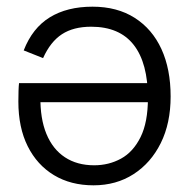

<svg xmlns="http://www.w3.org/2000/svg" viewBox="-20 -543 571 575"><path d="M260 12Q192 12 141.5 -18.5Q91 -49 63 -105Q35 -161 35 -239Q35 -256 35.5 -271Q36 -286 37 -294H444L443 -237H73L101 -255Q100 -188 119 -142Q138 -96 174.5 -72Q211 -48 262 -48Q306 -48 342.5 -68Q379 -88 401 -132.5Q423 -177 423 -249Q423 -354 380.5 -408.5Q338 -463 253 -463Q200 -463 165.5 -440.5Q131 -418 109 -369L51 -392Q77 -459 129 -491Q181 -523 257 -523Q331 -523 383.5 -489.5Q436 -456 463.5 -396Q491 -336 491 -254Q491 -174 461.5 -114.5Q432 -55 380 -21.5Q328 12 260 12Z"/></svg>

Font: TikTok Sans 24pt Light
Style: Regular
Weight: 300
Version: Version 4.000